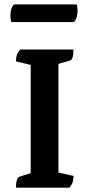

<svg xmlns="http://www.w3.org/2000/svg" viewBox="-20 -871 413 891"><path d="M53.9 0Q53.9 -21.9 58.4 -35.1Q62.9 -48.4 69.9 -50.9L140.1 -72.9L122.4 -52.4V-585.8L141.1 -565.2L53.9 -586.4Q53.9 -603.1 58.2 -615.6Q62.4 -628.1 74.3 -641H321.2Q321.2 -619.1 317.2 -605.6Q313.2 -592.1 305.2 -590.1L227.9 -568.1L251.2 -589.1V-55.2L226.9 -75.8L321.2 -54.6Q321.2 -38.9 317.5 -26.6Q313.8 -14.3 302.3 0ZM322.5 -768.7H32.3Q30.9 -773.1 29.7 -780.4Q28.4 -787.7 28.4 -797.9Q28.4 -836.7 45.8 -850.7H336Q337.5 -846.4 338.7 -838.6Q339.9 -830.8 339.9 -821.1Q339.9 -784.4 322.5 -768.7Z"/></svg>

Font: Pitagon Serif
Style: Regular
Weight: 400
Designer: Travis Tran
Foundry: Pitagon
Version: Version 1.000;gftools[0.9.26]